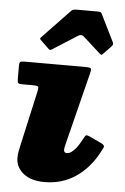

<svg xmlns="http://www.w3.org/2000/svg" viewBox="-56 -820 578 885"><g transform="rotate(5 233.0 -378.0)"><path d="M147.5 -590Q151.5 -586 154.8 -584.5Q158 -583 164.5 -587L280 -660.5Q294 -669.5 305 -660L385.5 -587.5Q391 -583 393.5 -582.2Q396 -581.5 402 -588L437.5 -625Q442 -630 443.2 -634.2Q444.5 -638.5 442.5 -642.5L379 -771Q376.5 -776.5 372.2 -778Q368 -779.5 358 -779.5H265.5Q254.5 -779.5 248.5 -778.2Q242.5 -777 237 -771L113.5 -642Q107.5 -635.5 106.5 -632.8Q105.5 -630 111 -625ZM349 -490Q354.5 -511 350.8 -515.5Q347 -520 322.5 -520H43.5Q29.5 -520 24.8 -516.8Q20 -513.5 20 -499V-440Q20 -423.5 23.8 -419.2Q27.5 -415 43.5 -415H91.5Q114 -415 116.8 -409.8Q119.5 -404.5 115 -386L60 -140Q57.5 -128.5 53.8 -110Q50 -91.5 50 -77Q50 -32 85.8 -3.5Q121.5 25 183 25Q264.5 25 327 -17Q389.5 -59 429.5 -133.5Q437.5 -148.5 442 -158Q446.5 -167.5 429.5 -176L377.5 -200.5Q358.5 -209.5 354.5 -205.2Q350.5 -201 341.5 -184Q329.5 -161 317.8 -146.2Q306 -131.5 295.5 -124.2Q285 -117 275 -117Q261 -117 261 -131Q261 -135 262 -140.8Q263 -146.5 264 -151Z"/></g></svg>

Font: Besley Black
Style: Italic
Weight: 900
Italic angle: -13°
Designer: Owen Earl
Foundry: indestructible type*
Version: Version 2.001